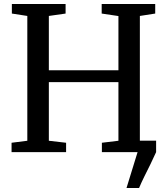

<svg xmlns="http://www.w3.org/2000/svg" viewBox="-20 -763 838 963"><path d="M614.5 180 670 0 652 -57.5H763V0Q750 29.5 734.5 60.8Q719 92 704 122.2Q689 152.5 677.5 180ZM117 -57V-683L39.5 -695V-743H309V-695L225 -683V-410.5H574V-682.5L490 -695V-743H758.5V-695L681.5 -683V-57L760.5 -47V0H491V-47L574 -57V-351H225V-57L311.5 -47V0H38V-47Z"/></svg>

Font: Merriweather 28pt
Style: Regular
Weight: 400
Version: Version 2.100